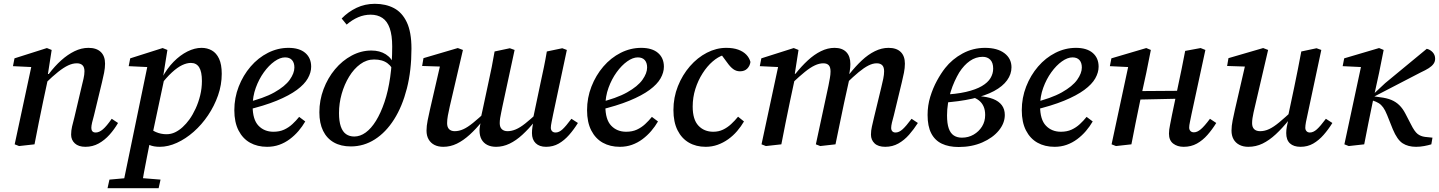

<svg xmlns="http://www.w3.org/2000/svg" viewBox="-20 -757 7547 1007"><path d="M80 9 57 0 150 -434 173 -404 48 -410 56 -451 226 -505 251 -495 230 -360 234 -355 206 -224Q194 -168 183 -112Q172 -56 161 0ZM428 13Q392 13 372.5 -5Q353 -23 353 -51Q353 -72 358 -93.5Q363 -115 370 -141L407 -298Q413 -322 418 -344Q423 -366 423 -383Q423 -405 412.5 -415Q402 -425 383 -425Q361 -425 337.5 -414Q314 -403 285 -380Q256 -357 219 -321L218 -369H236Q267 -410 301 -440.5Q335 -471 371 -488.5Q407 -506 444 -506Q486 -506 508.5 -484.5Q531 -463 531 -423Q531 -401 526 -375.5Q521 -350 515 -326L473 -152Q467 -131 463 -114Q459 -97 459 -86Q459 -75 464.5 -68.5Q470 -62 482 -62Q500 -62 519.5 -78.5Q539 -95 566 -134L599 -112Q580 -79 554.5 -50.5Q529 -22 497.5 -4.5Q466 13 428 13Z M544 230 554 185 666 175H698L822 185L812 230ZM621 230 757 -428 780 -404 655 -410 663 -451 833 -505 858 -495 836 -358 844 -355 777 -40 770 -31Q760 20 751 65Q742 110 734.5 151Q727 192 721 230ZM818 13Q786 13 764 3.5Q742 -6 722 -24L749 -99Q771 -76 797.5 -64.5Q824 -53 853 -53Q877 -53 898 -63Q919 -73 938 -90.5Q957 -108 973 -130Q991 -155 1006 -187.5Q1021 -220 1030 -257Q1039 -294 1039 -332Q1039 -381 1024.5 -404Q1010 -427 981 -427Q960 -427 935.5 -415.5Q911 -404 881.5 -377Q852 -350 817 -304L811 -349H830Q856 -398 890.5 -433Q925 -468 963 -487Q1001 -506 1037 -506Q1067 -506 1091 -492.5Q1115 -479 1129 -449Q1143 -419 1143 -370Q1143 -312 1123.5 -256.5Q1104 -201 1071 -152Q1038 -103 996 -66Q954 -29 908 -8Q862 13 818 13Z M1381 13Q1330 13 1291.5 -8.5Q1253 -30 1231 -73Q1209 -116 1209 -179Q1209 -244 1232 -303Q1255 -362 1294.5 -408Q1334 -454 1385.5 -480Q1437 -506 1493 -506Q1550 -506 1581 -479.5Q1612 -453 1612 -407Q1612 -377 1594.5 -346Q1577 -315 1537 -285.5Q1497 -256 1431.5 -229Q1366 -202 1269 -179L1267 -218Q1363 -241 1419 -272.5Q1475 -304 1499.5 -338.5Q1524 -373 1524 -403Q1524 -428 1511.5 -442Q1499 -456 1475 -456Q1449 -456 1419.5 -435Q1390 -414 1364 -378Q1338 -342 1321.5 -296.5Q1305 -251 1305 -201Q1305 -130 1335.5 -98Q1366 -66 1414 -66Q1446 -66 1470 -77Q1494 -88 1513.5 -106Q1533 -124 1549 -144L1581 -120Q1566 -94 1545.5 -70Q1525 -46 1499.5 -27Q1474 -8 1444.5 2.5Q1415 13 1381 13Z M1820 11Q1768 11 1731 -10Q1694 -31 1674.5 -71Q1655 -111 1655 -168Q1655 -231 1677 -289.5Q1699 -348 1737 -393.5Q1775 -439 1824.5 -465.5Q1874 -492 1928 -492Q1972 -492 2003.5 -472Q2035 -452 2048 -415H2066L2051 -368Q2039 -405 2012.5 -425Q1986 -445 1942 -445Q1903 -445 1869.5 -420.5Q1836 -396 1811 -355Q1786 -314 1772 -264.5Q1758 -215 1758 -164Q1758 -121 1767.5 -93.5Q1777 -66 1795 -53.5Q1813 -41 1838 -41Q1869 -41 1898 -62Q1927 -83 1952 -123.5Q1977 -164 1996.5 -221.5Q2016 -279 2026.5 -352.5Q2037 -426 2037 -513Q2037 -572 2024 -609Q2011 -646 1985.5 -663Q1960 -680 1924 -680Q1890 -680 1858.5 -666.5Q1827 -653 1798 -628L1772 -660Q1806 -695 1850 -716Q1894 -737 1946 -737Q2003 -737 2046 -714.5Q2089 -692 2113.5 -640.5Q2138 -589 2138 -502Q2138 -387 2114 -293Q2090 -199 2047 -131Q2004 -63 1946 -26Q1888 11 1820 11Z M2305 13Q2278 13 2258.5 3Q2239 -7 2228 -26Q2217 -45 2217 -72Q2217 -96 2223 -126Q2229 -156 2235 -182L2294 -438L2320 -407L2194 -411L2201 -452L2381 -505L2408 -495L2339 -199Q2333 -173 2329 -151Q2325 -129 2325 -111Q2325 -90 2335.5 -79.5Q2346 -69 2365 -69Q2387 -69 2409.5 -79Q2432 -89 2461 -112.5Q2490 -136 2531 -174L2528 -122H2510Q2477 -81 2443.5 -50.5Q2410 -20 2376 -3.5Q2342 13 2305 13ZM2582 13Q2555 13 2535.5 3Q2516 -7 2505.5 -26Q2495 -45 2495 -73Q2495 -84 2497.5 -97.5Q2500 -111 2503 -124H2500Q2502 -139 2505 -153Q2508 -167 2511 -180L2542 -325Q2551 -365 2559 -405.5Q2567 -446 2574 -487L2654 -504L2679 -495L2615 -198Q2612 -181 2608.5 -166Q2605 -151 2603 -137Q2601 -123 2601 -111Q2601 -90 2612 -79.5Q2623 -69 2642 -69Q2663 -69 2685.5 -78.5Q2708 -88 2735 -109.5Q2762 -131 2799 -165L2806 -122H2787Q2753 -81 2720 -50.5Q2687 -20 2652.5 -3.5Q2618 13 2582 13ZM2844 13Q2809 13 2789.5 -6Q2770 -25 2770 -59Q2770 -75 2772.5 -91Q2775 -107 2778 -123L2774 -127L2815 -322Q2824 -363 2832.5 -404Q2841 -445 2848 -487L2929 -504L2953 -495L2881 -157Q2877 -136 2873 -117Q2869 -98 2869 -87Q2869 -76 2875.5 -69Q2882 -62 2894 -62Q2912 -62 2930 -78.5Q2948 -95 2977 -134L3011 -112Q2990 -78 2965 -49.5Q2940 -21 2910.5 -4Q2881 13 2844 13Z M3231 13Q3180 13 3141.5 -8.5Q3103 -30 3081 -73Q3059 -116 3059 -179Q3059 -244 3082 -303Q3105 -362 3144.5 -408Q3184 -454 3235.5 -480Q3287 -506 3343 -506Q3400 -506 3431 -479.5Q3462 -453 3462 -407Q3462 -377 3444.5 -346Q3427 -315 3387 -285.5Q3347 -256 3281.5 -229Q3216 -202 3119 -179L3117 -218Q3213 -241 3269 -272.5Q3325 -304 3349.5 -338.5Q3374 -373 3374 -403Q3374 -428 3361.5 -442Q3349 -456 3325 -456Q3299 -456 3269.5 -435Q3240 -414 3214 -378Q3188 -342 3171.5 -296.5Q3155 -251 3155 -201Q3155 -130 3185.5 -98Q3216 -66 3264 -66Q3296 -66 3320 -77Q3344 -88 3363.5 -106Q3383 -124 3399 -144L3431 -120Q3416 -94 3395.5 -70Q3375 -46 3349.5 -27Q3324 -8 3294.5 2.5Q3265 13 3231 13Z M3681 13Q3631 13 3593 -9Q3555 -31 3533.5 -74Q3512 -117 3512 -180Q3512 -246 3535.5 -305Q3559 -364 3598.5 -409.5Q3638 -455 3687.5 -480.5Q3737 -506 3789 -506Q3826 -506 3852 -496.5Q3878 -487 3894 -470.5Q3910 -454 3916 -432Q3913 -411 3899 -397Q3885 -383 3861 -383Q3841 -383 3825 -395Q3809 -407 3793 -430L3753 -484H3806V-468H3774Q3746 -459 3717.5 -434.5Q3689 -410 3665 -372.5Q3641 -335 3627 -290.5Q3613 -246 3613 -198Q3613 -130 3643 -98Q3673 -66 3721 -66Q3749 -66 3772 -77Q3795 -88 3814.5 -106Q3834 -124 3851 -145L3882 -120Q3867 -94 3846 -69.5Q3825 -45 3799 -26.5Q3773 -8 3743.5 2.5Q3714 13 3681 13Z M3997 9 3974 0 4067 -434 4090 -404 3965 -410 3973 -451 4143 -505 4168 -495 4147 -360H4152L4123 -224Q4111 -168 4100 -112Q4089 -56 4078 0ZM4282 9 4259 0 4325 -307Q4329 -328 4332.5 -347Q4336 -366 4336 -382Q4336 -405 4326.5 -415Q4317 -425 4298 -425Q4277 -425 4253.5 -414Q4230 -403 4201.5 -380Q4173 -357 4136 -322L4135 -370H4152Q4183 -409 4216.5 -440Q4250 -471 4285.5 -488.5Q4321 -506 4357 -506Q4397 -506 4418.5 -484Q4440 -462 4440 -421Q4440 -402 4436.5 -382Q4433 -362 4430 -347L4435 -344L4407 -217Q4396 -163 4384.5 -109Q4373 -55 4362 0ZM4623 13Q4586 13 4567 -5Q4548 -23 4548 -51Q4548 -72 4553 -93.5Q4558 -115 4564 -141L4602 -298Q4608 -322 4612.5 -344Q4617 -366 4617 -383Q4617 -405 4607 -415Q4597 -425 4578 -425Q4558 -425 4535 -413.5Q4512 -402 4483.5 -378.5Q4455 -355 4417 -318L4416 -370H4436Q4467 -409 4500 -440Q4533 -471 4568.5 -488.5Q4604 -506 4640 -506Q4682 -506 4704 -484.5Q4726 -463 4726 -423Q4726 -401 4721 -375.5Q4716 -350 4710 -326L4668 -152Q4662 -131 4658 -114Q4654 -97 4654 -86Q4654 -75 4660 -68.5Q4666 -62 4677 -62Q4695 -62 4713.5 -78.5Q4732 -95 4761 -134L4794 -112Q4773 -79 4748 -50.5Q4723 -22 4692 -4.5Q4661 13 4623 13Z M5008 14Q4956 14 4919.5 -3.5Q4883 -21 4864 -58Q4845 -95 4845 -154Q4845 -204 4859 -249.5Q4873 -295 4894 -333.5Q4915 -372 4937 -400Q4974 -447 5028.5 -476.5Q5083 -506 5146 -506Q5211 -506 5248 -478Q5285 -450 5285 -404Q5285 -368 5262 -336Q5239 -304 5193.5 -279.5Q5148 -255 5079.5 -239.5Q5011 -224 4919 -218V-260Q4995 -263 5046.5 -275Q5098 -287 5129.5 -305.5Q5161 -324 5175 -347.5Q5189 -371 5189 -397Q5189 -428 5174 -443.5Q5159 -459 5134 -459Q5098 -459 5067 -437.5Q5036 -416 5011 -377Q4999 -357 4987 -331Q4975 -305 4966 -275.5Q4957 -246 4952 -214.5Q4947 -183 4947 -152Q4947 -109 4956 -83.5Q4965 -58 4982.5 -46.5Q5000 -35 5025 -35Q5059 -35 5086.5 -51Q5114 -67 5130.5 -93.5Q5147 -120 5147 -154Q5147 -180 5138.5 -199Q5130 -218 5114 -230.5Q5098 -243 5074 -250L5114 -275L5111 -253Q5158 -250 5188.5 -238Q5219 -226 5234.5 -205Q5250 -184 5250 -154Q5250 -111 5218.5 -72.5Q5187 -34 5132 -10Q5077 14 5008 14Z M5511 13Q5460 13 5421.5 -8.5Q5383 -30 5361 -73Q5339 -116 5339 -179Q5339 -244 5362 -303Q5385 -362 5424.5 -408Q5464 -454 5515.5 -480Q5567 -506 5623 -506Q5680 -506 5711 -479.5Q5742 -453 5742 -407Q5742 -377 5724.5 -346Q5707 -315 5667 -285.5Q5627 -256 5561.5 -229Q5496 -202 5399 -179L5397 -218Q5493 -241 5549 -272.5Q5605 -304 5629.5 -338.5Q5654 -373 5654 -403Q5654 -428 5641.5 -442Q5629 -456 5605 -456Q5579 -456 5549.5 -435Q5520 -414 5494 -378Q5468 -342 5451.5 -296.5Q5435 -251 5435 -201Q5435 -130 5465.5 -98Q5496 -66 5544 -66Q5576 -66 5600 -77Q5624 -88 5643.5 -106Q5663 -124 5679 -144L5711 -120Q5696 -94 5675.5 -70Q5655 -46 5629.5 -27Q5604 -8 5574.5 2.5Q5545 13 5511 13Z M5833 9 5810 0 5903 -434 5926 -404 5801 -410 5809 -451 5992 -505 6016 -495 5992 -375 5959 -224Q5947 -168 5936 -112Q5925 -56 5914 0ZM5915 -234V-279L6196 -281V-240ZM6188 13Q6155 13 6133 -4Q6111 -21 6111 -56Q6111 -76 6116.5 -101.5Q6122 -127 6127 -155L6158 -303Q6168 -349 6177.5 -396Q6187 -443 6196 -490L6277 -505L6302 -495L6229 -157Q6225 -136 6221 -117.5Q6217 -99 6217 -88Q6217 -77 6223.5 -70Q6230 -63 6242 -63Q6259 -63 6278 -79Q6297 -95 6326 -134L6359 -112Q6338 -78 6313 -49.5Q6288 -21 6257.5 -4Q6227 13 6188 13Z M6527 13Q6500 13 6480 2.5Q6460 -8 6449.5 -27Q6439 -46 6439 -72Q6439 -96 6445 -126Q6451 -156 6457 -182L6516 -438L6538 -407L6416 -411L6423 -452L6605 -505L6631 -495L6562 -199Q6558 -182 6554.5 -166.5Q6551 -151 6549 -137Q6547 -123 6547 -111Q6547 -90 6558 -79.5Q6569 -69 6589 -69Q6613 -69 6636.5 -80Q6660 -91 6689.5 -115.5Q6719 -140 6759 -177L6764 -130H6742Q6706 -85 6671.5 -53Q6637 -21 6602 -4Q6567 13 6527 13ZM6801 13Q6765 13 6745.5 -5Q6726 -23 6726 -59Q6726 -75 6729 -92Q6732 -109 6737 -130H6732L6768 -300Q6778 -347 6787 -393.5Q6796 -440 6805 -487L6885 -504L6910 -495L6838 -157Q6833 -136 6829.5 -117Q6826 -98 6826 -87Q6826 -76 6832.5 -69Q6839 -62 6850 -62Q6868 -62 6886.5 -78.5Q6905 -95 6934 -134L6968 -112Q6947 -78 6922 -49.5Q6897 -21 6867.5 -4Q6838 13 6801 13Z M7054 9 7031 0 7124 -434 7147 -404 7022 -410 7030 -451 7213 -505 7237 -495 7213 -375 7180 -224Q7168 -168 7157 -112Q7146 -56 7135 0ZM7487 0Q7471 5 7449.5 9Q7428 13 7407 13Q7365 13 7336.5 -5.5Q7308 -24 7285 -79L7255 -154Q7245 -179 7234.5 -193.5Q7224 -208 7211 -216Q7198 -224 7179 -230L7161 -235V-264H7184L7245 -321L7463 -501Q7481 -497 7494 -483Q7507 -469 7507 -449Q7507 -434 7498.5 -422Q7490 -410 7473.5 -399.5Q7457 -389 7431 -377L7188 -251H7190L7218 -247Q7253 -243 7277 -233Q7301 -223 7319 -205.5Q7337 -188 7351 -161L7380 -105Q7399 -67 7415 -54.5Q7431 -42 7454 -39L7493 -35Z"/></svg>

Font: Source Serif 4 Medium
Style: Italic
Weight: 500
Italic angle: -12°
Designer: Frank Grießhammer
Foundry: Adobe Systems Incorporated
Version: Version 4.004;hotconv 1.0.116;makeotfexe 2.5.65601